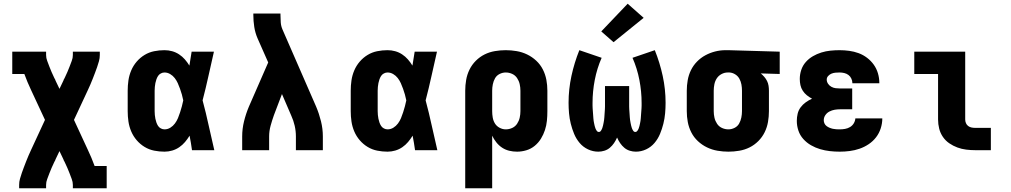

<svg xmlns="http://www.w3.org/2000/svg" viewBox="-20 -808 5440 1033"><path d="M83 205V187Q83 170 87.5 154Q92 138 97.5 122Q103 106 109 90.5Q115 75 121 59.5Q127 44 133.5 29Q140 14 147 -1L222 -163L147 -324Q137 -345 128 -366.5Q119 -388 111 -410H46V-530H228V-512Q228 -496 234 -480.5Q240 -465 245.5 -450Q251 -435 257.5 -420.5Q264 -406 271 -391Q272 -389 273 -387Q274 -385 275 -383L276 -382Q277 -380 277.5 -378Q278 -376 279 -374L300 -330L321 -374Q322 -376 322.5 -378Q323 -380 324 -382L325 -383Q326 -385 327 -387Q328 -389 329 -391Q336 -406 342.5 -420.5Q349 -435 354.5 -450Q360 -465 366 -480.5Q372 -496 372 -512V-530H517V-512Q517 -495 512.5 -479Q508 -463 502.5 -447Q497 -431 491 -415.5Q485 -400 479 -384.5Q473 -369 466.5 -354Q460 -339 453 -324L378 -163L453 -1Q463 20 472 41.5Q481 63 489 85H554V205H372V187Q372 171 366 155.5Q360 140 354.5 125Q349 110 342.5 95.5Q336 81 329 66Q328 64 327 62Q326 60 325 58L324 57Q323 55 322.5 53Q322 51 321 49L300 5L279 49Q278 51 277.5 53Q277 55 276 57L275 58Q274 60 273 62Q272 64 271 66Q264 81 257.5 95.5Q251 110 245.5 125Q240 140 234 155.5Q228 171 228 187V205Z M865 8Q837 8 809.5 2.5Q782 -3 758 -17.5Q734 -32 715.5 -53.5Q697 -75 686 -101Q675 -127 671 -154.5Q667 -182 667 -210V-320Q667 -348 671 -375.5Q675 -403 686 -429Q697 -455 715.5 -476.5Q734 -498 758 -512.5Q782 -527 809.5 -532.5Q837 -538 865 -538Q886 -538 906 -532.5Q926 -527 943.5 -515.5Q961 -504 974.5 -488.5Q988 -473 999 -455Q1002 -474 1005 -492.5Q1008 -511 1011 -530H1131Q1116 -465 1101.5 -399Q1087 -333 1070 -268Q1088 -201 1102.5 -134Q1117 -67 1133 0H1013Q1010 -20 1007 -39.5Q1004 -59 1000 -78Q989 -60 975.5 -44Q962 -28 944.5 -16Q927 -4 906.5 2Q886 8 865 8ZM865 -112Q882 -112 896.5 -121Q911 -130 921 -143.5Q931 -157 937.5 -172.5Q944 -188 949 -204Q954 -220 958.5 -236Q963 -252 966 -268Q963 -284 958.5 -299.5Q954 -315 948.5 -330.5Q943 -346 936.5 -360.5Q930 -375 920 -388Q910 -401 895.5 -409.5Q881 -418 865 -418Q855 -418 845.5 -413Q836 -408 830.5 -399.5Q825 -391 821.5 -381Q818 -371 816 -361Q814 -351 813 -340.5Q812 -330 812 -320V-210Q812 -200 813 -189.5Q814 -179 816 -169Q818 -159 821.5 -149Q825 -139 830.5 -130.5Q836 -122 845.5 -117Q855 -112 865 -112Z M1283 0V-74Q1283 -115 1293 -155.5Q1303 -196 1319 -234L1423 -472L1366 -601Q1353 -631 1348 -663Q1343 -695 1343 -728V-735H1489V-728Q1489 -708 1490.5 -687.5Q1492 -667 1500 -649L1681 -234Q1697 -196 1707 -155.5Q1717 -115 1717 -74V0H1572V-74Q1572 -103 1565.5 -131.5Q1559 -160 1547 -186L1497 -302L1454 -189Q1444 -161 1436 -132Q1428 -103 1428 -74V0Z M2065 8Q2037 8 2009.5 2.5Q1982 -3 1958 -17.5Q1934 -32 1915.5 -53.5Q1897 -75 1886 -101Q1875 -127 1871 -154.5Q1867 -182 1867 -210V-320Q1867 -348 1871 -375.5Q1875 -403 1886 -429Q1897 -455 1915.5 -476.5Q1934 -498 1958 -512.5Q1982 -527 2009.5 -532.5Q2037 -538 2065 -538Q2086 -538 2106 -532.5Q2126 -527 2143.5 -515.5Q2161 -504 2174.5 -488.5Q2188 -473 2199 -455Q2202 -474 2205 -492.5Q2208 -511 2211 -530H2331Q2316 -465 2301.5 -399Q2287 -333 2270 -268Q2288 -201 2302.5 -134Q2317 -67 2333 0H2213Q2210 -20 2207 -39.5Q2204 -59 2200 -78Q2189 -60 2175.5 -44Q2162 -28 2144.5 -16Q2127 -4 2106.5 2Q2086 8 2065 8ZM2065 -112Q2082 -112 2096.5 -121Q2111 -130 2121 -143.5Q2131 -157 2137.5 -172.5Q2144 -188 2149 -204Q2154 -220 2158.5 -236Q2163 -252 2166 -268Q2163 -284 2158.5 -299.5Q2154 -315 2148.5 -330.5Q2143 -346 2136.5 -360.5Q2130 -375 2120 -388Q2110 -401 2095.5 -409.5Q2081 -418 2065 -418Q2055 -418 2045.5 -413Q2036 -408 2030.5 -399.5Q2025 -391 2021.5 -381Q2018 -371 2016 -361Q2014 -351 2013 -340.5Q2012 -330 2012 -320V-210Q2012 -200 2013 -189.5Q2014 -179 2016 -169Q2018 -159 2021.5 -149Q2025 -139 2030.5 -130.5Q2036 -122 2045.5 -117Q2055 -112 2065 -112Z M2483 205V-320Q2483 -349 2488 -378Q2493 -407 2506 -433.5Q2519 -460 2540 -481Q2561 -502 2587 -515Q2613 -528 2642.5 -533Q2672 -538 2701 -538Q2730 -538 2759.5 -533Q2789 -528 2816 -515Q2843 -502 2865 -481.5Q2887 -461 2900.5 -434.5Q2914 -408 2919.5 -379Q2925 -350 2925 -320V-210Q2925 -184 2922.5 -158.5Q2920 -133 2912 -108.5Q2904 -84 2890.5 -62Q2877 -40 2857 -23.5Q2837 -7 2812 0.5Q2787 8 2762 8Q2740 8 2719.5 3Q2699 -2 2681.5 -13.5Q2664 -25 2650.5 -42Q2637 -59 2628 -78V205ZM2701 -112Q2719 -112 2735.5 -119.5Q2752 -127 2762 -142Q2772 -157 2776 -174.5Q2780 -192 2780 -210V-320Q2780 -338 2776 -355.5Q2772 -373 2762 -388Q2752 -403 2735.5 -410.5Q2719 -418 2701 -418Q2684 -418 2668 -410Q2652 -402 2643.5 -387Q2635 -372 2631.5 -354.5Q2628 -337 2628 -320V-210Q2628 -193 2631 -175.5Q2634 -158 2643 -143.5Q2652 -129 2668 -120.5Q2684 -112 2701 -112Z M3199 8Q3170 8 3143.5 -4.5Q3117 -17 3098.5 -39Q3080 -61 3069 -87.5Q3058 -114 3051 -142Q3044 -170 3041.5 -198.5Q3039 -227 3039 -255Q3039 -328 3054.5 -399.5Q3070 -471 3097 -538L3217 -497Q3192 -440 3180 -378Q3168 -316 3168 -254Q3168 -247 3168 -240Q3168 -233 3168.5 -226Q3169 -219 3169.5 -212Q3170 -205 3170.5 -198.5Q3171 -192 3171.5 -185Q3172 -178 3172.5 -171Q3173 -164 3174 -157.5Q3175 -151 3176.5 -144Q3178 -137 3179.5 -130.5Q3181 -124 3183.5 -117.5Q3186 -111 3190.5 -104.5Q3195 -98 3202 -98Q3209 -98 3213.5 -105Q3218 -112 3220.5 -119Q3223 -126 3224.5 -133Q3226 -140 3227.5 -147.5Q3229 -155 3230 -162Q3231 -169 3231.5 -176.5Q3232 -184 3232.5 -191.5Q3233 -199 3233.5 -206Q3234 -213 3234.5 -220.5Q3235 -228 3235 -235.5Q3235 -243 3235 -250.5Q3235 -258 3235 -265V-345H3365V-265Q3365 -258 3365 -250.5Q3365 -243 3365 -235.5Q3365 -228 3365.5 -220.5Q3366 -213 3366.5 -206Q3367 -199 3367.5 -191.5Q3368 -184 3368.5 -176.5Q3369 -169 3370 -162Q3371 -155 3372.5 -147.5Q3374 -140 3375.5 -133Q3377 -126 3379.5 -119Q3382 -112 3386.5 -105Q3391 -98 3398 -98Q3405 -98 3409.5 -104.5Q3414 -111 3416.5 -117.5Q3419 -124 3420.5 -130.5Q3422 -137 3423.5 -144Q3425 -151 3426 -157.5Q3427 -164 3427.5 -171Q3428 -178 3428.5 -185Q3429 -192 3429.5 -198.5Q3430 -205 3430.5 -212Q3431 -219 3431.5 -226Q3432 -233 3432 -240Q3432 -247 3432 -254Q3432 -316 3420 -378Q3408 -440 3383 -497L3503 -538Q3530 -471 3545.5 -399.5Q3561 -328 3561 -255Q3561 -227 3558.5 -198.5Q3556 -170 3549 -142Q3542 -114 3531 -87.5Q3520 -61 3501.5 -39Q3483 -17 3456.5 -4.5Q3430 8 3401 8Q3385 8 3368.5 3Q3352 -2 3339 -13Q3326 -24 3316.5 -38Q3307 -52 3300 -68Q3293 -52 3283.5 -38Q3274 -24 3261 -13Q3248 -2 3231.5 3Q3215 8 3199 8ZM3281 -581 3215 -639 3357 -788 3443 -712Z M3899 8Q3870 8 3840.5 3Q3811 -2 3784 -15Q3757 -28 3735 -48.5Q3713 -69 3699.5 -95.5Q3686 -122 3680.5 -151Q3675 -180 3675 -210V-320Q3675 -348 3680 -376.5Q3685 -405 3697.5 -430.5Q3710 -456 3730 -476.5Q3750 -497 3775 -510.5Q3800 -524 3827.5 -531Q3855 -538 3884 -538Q3888 -538 3892 -538Q3896 -538 3900 -538L4175 -530V-410L4073 -413Q4083 -405 4092 -394.5Q4101 -384 4107 -372Q4113 -360 4115 -346.5Q4117 -333 4117 -320V-210Q4117 -181 4112 -152Q4107 -123 4094 -96.5Q4081 -70 4060 -49Q4039 -28 4013 -15Q3987 -2 3957.5 3Q3928 8 3899 8ZM3899 -112Q3916 -112 3932 -120Q3948 -128 3956.5 -143Q3965 -158 3968.5 -175.5Q3972 -193 3972 -210V-320Q3972 -337 3969 -353.5Q3966 -370 3958 -384.5Q3950 -399 3935.5 -408Q3921 -417 3905 -418H3900Q3899 -418 3897.5 -418Q3896 -418 3895 -418Q3878 -418 3862 -409.5Q3846 -401 3836.5 -386.5Q3827 -372 3823.5 -354.5Q3820 -337 3820 -320V-210Q3820 -192 3824 -174.5Q3828 -157 3838 -142Q3848 -127 3864.5 -119.5Q3881 -112 3899 -112Z M4498 8Q4471 8 4444.5 5Q4418 2 4392.5 -5.5Q4367 -13 4343.5 -26.5Q4320 -40 4302 -60Q4284 -80 4275.5 -105.5Q4267 -131 4267 -158Q4267 -177 4271.5 -196Q4276 -215 4287.5 -230.5Q4299 -246 4315 -257.5Q4331 -269 4349 -277Q4334 -285 4321 -295.5Q4308 -306 4299 -320Q4290 -334 4286.5 -350Q4283 -366 4283 -383Q4283 -408 4291 -432Q4299 -456 4315.5 -474.5Q4332 -493 4353.5 -505.5Q4375 -518 4399 -525.5Q4423 -533 4448 -535.5Q4473 -538 4497 -538Q4523 -538 4549 -534.5Q4575 -531 4599.5 -522Q4624 -513 4645 -497Q4666 -481 4681 -460Q4696 -439 4703.5 -413.5Q4711 -388 4711 -362Q4711 -361 4711 -361Q4711 -361 4711 -360H4566Q4566 -360 4566 -360.5Q4566 -361 4566 -361Q4566 -373 4560.5 -385Q4555 -397 4545 -404.5Q4535 -412 4522.5 -415Q4510 -418 4497 -418Q4486 -418 4475 -417Q4464 -416 4454 -412Q4444 -408 4436 -399.5Q4428 -391 4428 -380Q4428 -368 4435 -357.5Q4442 -347 4453 -341Q4464 -335 4476 -333.5Q4488 -332 4500 -332H4565V-220H4500Q4485 -220 4470.5 -217.5Q4456 -215 4442.5 -208Q4429 -201 4420.5 -188.5Q4412 -176 4412 -161Q4412 -152 4416 -143.5Q4420 -135 4427.5 -129.5Q4435 -124 4443.5 -120.5Q4452 -117 4461 -115Q4470 -113 4479.5 -112.5Q4489 -112 4498 -112Q4512 -112 4526.5 -114.5Q4541 -117 4553.5 -124.5Q4566 -132 4573.5 -144.5Q4581 -157 4582 -171H4727Q4727 -144 4718.5 -117.5Q4710 -91 4693.5 -69.5Q4677 -48 4654 -32.5Q4631 -17 4605 -8Q4579 1 4552 4.5Q4525 8 4498 8Z M5227 0Q5203 0 5178.5 -3Q5154 -6 5131 -14.5Q5108 -23 5087.5 -37Q5067 -51 5053 -71.5Q5039 -92 5033 -116Q5027 -140 5027 -165V-410H4899V-530H5173V-165Q5173 -155 5177 -145.5Q5181 -136 5189 -130Q5197 -124 5207 -122Q5217 -120 5227 -120H5311V0Z"/></svg>

Font: Iosevka Curly Slab HvEx
Style: Regular
Weight: 900
Width: 7
Monospace: yes
Designer: Belleve Invis
Foundry: Belleve Invis
Version: Version 11.1.0; ttfautohint (v1.8.3)